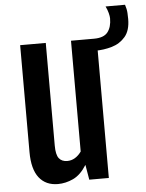

<svg xmlns="http://www.w3.org/2000/svg" viewBox="-57 -868 703 922"><g transform="rotate(-5 295.0 -407.0)"><path d="M62 -672.4H185.5V-177.7Q185.5 -133.3 199.2 -116Q212.9 -98.6 239.3 -98.6Q278.3 -98.6 307.1 -138.2V-672.4H430.7V0H336.4L324.2 -71.8H323.7Q294.9 -25.9 258.5 -9Q222.2 7.8 185.1 7.8Q126.5 7.8 94.2 -33.4Q62 -74.7 62 -157.2ZM418.5 -614.3 377.4 -672.4H418Q465.3 -672.4 484.4 -696.8Q503.4 -721.2 503.4 -762.7Q503.4 -772.5 499.3 -788.8Q495.1 -805.2 486.8 -821.8H580.6Q587.9 -800.3 588.9 -780.8Q589.8 -761.2 589.8 -752.4Q589.8 -697.3 564.2 -667.2Q538.6 -637.2 499.3 -625.7Q460 -614.3 418.5 -614.3Z"/></g></svg>

Font: Fjalla One
Style: Regular
Weight: 400
Designer: Irina Smirnova, Eben Sorkin
Foundry: Sorkin Type
Version: Version 1.002; ttfautohint (v1.8.4.7-5d5b);gftools[0.9.25]